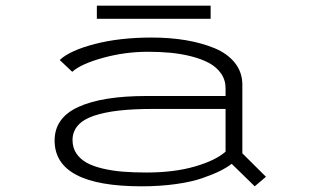

<svg xmlns="http://www.w3.org/2000/svg" viewBox="-20 -644 1090 675"><path d="M320.5 -624H720.5V-578H320.5ZM513 -512Q577 -512 632.5 -502.8Q688 -493.5 733.8 -474.8Q779.5 -456 805.8 -423Q832 -390 832 -346V-105L915 -22.5L875.5 11L794.5 -68Q777.5 -55 753.5 -43Q729.5 -31 691.5 -17.8Q653.5 -4.5 597.8 3.2Q542 11 477.5 11Q172 11 172 -150Q172 -230 256 -268.2Q340 -306.5 495 -306.5H773V-334Q773 -363 757 -385.8Q741 -408.5 715 -422.5Q689 -436.5 652.8 -445.8Q616.5 -455 579.2 -458.5Q542 -462 500.5 -462Q419 -462 341.5 -440.5Q264 -419 234 -391.5L190 -433Q225.5 -466.5 313 -489.2Q400.5 -512 513 -512ZM495 -37.5Q592.5 -37.5 665.5 -58.8Q738.5 -80 773 -111V-261H515.5Q448 -261 397.8 -255.2Q347.5 -249.5 310.2 -237Q273 -224.5 254 -203Q235 -181.5 235 -151.5Q235 -125 248.2 -105Q261.5 -85 284.2 -72.2Q307 -59.5 340.8 -51.5Q374.5 -43.5 411.8 -40.5Q449 -37.5 495 -37.5Z"/></svg>

Font: League Mono Extended UltraLight
Style: Regular
Weight: 200
Width: 9
Designer: Tyler Finck
Foundry: The League of Moveable Type / Tyler Finck
Version: Version 2.210